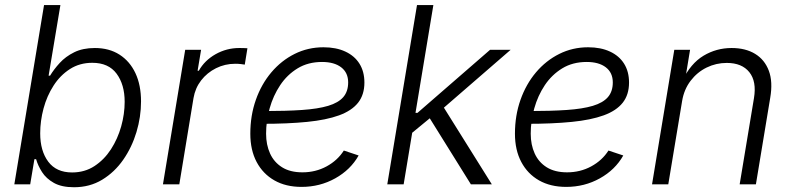

<svg xmlns="http://www.w3.org/2000/svg" viewBox="-20 -748 3216 779"><path d="M280.3 11.7Q230 11.7 198.7 -5.9Q167.5 -23.4 150.6 -49.8Q133.8 -76.2 126.5 -102.1H119.6L102.5 0H38.1L158.7 -727.5H225.1L177.2 -440.9H183.1Q198.7 -466.8 222.4 -492.7Q246.1 -518.6 281 -535.9Q315.9 -553.2 364.7 -553.2Q422.9 -553.2 464.8 -526.4Q506.8 -499.5 529.5 -451.2Q552.2 -402.8 552.2 -336.4Q552.2 -273.9 533.7 -212.2Q515.1 -150.4 480 -99.9Q444.8 -49.3 394.5 -18.8Q344.2 11.7 280.3 11.7ZM272.5 -48.3Q323.7 -48.3 363.3 -74.2Q402.8 -100.1 430.2 -142.3Q457.5 -184.6 471.7 -235.1Q485.8 -285.6 485.8 -335Q485.8 -404.8 453.1 -449Q420.4 -493.2 354.5 -493.2Q303.2 -493.2 263.7 -467.8Q224.1 -442.4 197.3 -400.6Q170.4 -358.9 156.7 -308.1Q143.1 -257.3 143.1 -207Q143.1 -135.7 175.8 -92Q208.5 -48.3 272.5 -48.3Z M641.1 0 731.4 -545.9H795.9L781.7 -460.9H786.6Q810.1 -502.9 854.7 -528.1Q899.4 -553.2 950.7 -553.2Q958.5 -553.2 967.8 -553Q977.1 -552.7 983.9 -552.2L973.1 -485.8Q968.3 -486.8 957.5 -488Q946.8 -489.3 934.6 -489.3Q892.6 -489.3 856.4 -471.2Q820.3 -453.1 796.1 -421.9Q772 -390.6 765.1 -350.1L707.5 0Z M1203.6 10.3Q1139.6 10.3 1093.3 -16.1Q1046.9 -42.5 1021.2 -90.8Q995.6 -139.2 995.6 -205.6Q995.6 -279.3 1018.1 -343Q1040.5 -406.7 1081.1 -454.6Q1121.6 -502.4 1175.5 -529.3Q1229.5 -556.2 1292.5 -556.2Q1343.8 -556.2 1381.1 -538.8Q1418.5 -521.5 1438.5 -489.5Q1458.5 -457.5 1458.5 -413.1Q1458.5 -363.8 1432.9 -331.3Q1407.2 -298.8 1355.7 -280Q1304.2 -261.2 1225.8 -253.4Q1147.5 -245.6 1043 -245.6L1050.8 -297.4Q1140.6 -297.4 1205.3 -301.8Q1270 -306.2 1311.5 -318.6Q1353 -331.1 1372.8 -354Q1392.6 -377 1392.6 -413.6Q1392.6 -453.1 1364.3 -474.9Q1335.9 -496.6 1286.6 -496.6Q1230 -496.6 1187.5 -470.7Q1145 -444.8 1116.7 -402.3Q1088.4 -359.9 1074 -308.3Q1059.6 -256.8 1059.6 -205.6Q1059.6 -160.6 1075.7 -125.2Q1091.8 -89.8 1124.5 -69.3Q1157.2 -48.8 1207 -48.8Q1260.7 -48.8 1305.2 -73Q1349.6 -97.2 1375 -137.2L1435.1 -117.2Q1402.3 -59.1 1340.1 -24.4Q1277.8 10.3 1203.6 10.3Z M1646 -204.1 1660.2 -290H1673.8L1968.3 -545.9H2051.8L1758.3 -291.5L1751 -290.5ZM1551.3 0 1671.9 -727.5H1738.3L1617.7 0ZM1890.6 0 1717.3 -278.3 1772.9 -324.2 1975.6 0Z M2277.3 10.3Q2213.4 10.3 2167 -16.1Q2120.6 -42.5 2095 -90.8Q2069.3 -139.2 2069.3 -205.6Q2069.3 -279.3 2091.8 -343Q2114.3 -406.7 2154.8 -454.6Q2195.3 -502.4 2249.3 -529.3Q2303.2 -556.2 2366.2 -556.2Q2417.5 -556.2 2454.8 -538.8Q2492.2 -521.5 2512.2 -489.5Q2532.2 -457.5 2532.2 -413.1Q2532.2 -363.8 2506.6 -331.3Q2481 -298.8 2429.4 -280Q2377.9 -261.2 2299.6 -253.4Q2221.2 -245.6 2116.7 -245.6L2124.5 -297.4Q2214.4 -297.4 2279.1 -301.8Q2343.8 -306.2 2385.3 -318.6Q2426.8 -331.1 2446.5 -354Q2466.3 -377 2466.3 -413.6Q2466.3 -453.1 2438 -474.9Q2409.7 -496.6 2360.4 -496.6Q2303.7 -496.6 2261.2 -470.7Q2218.8 -444.8 2190.4 -402.3Q2162.1 -359.9 2147.7 -308.3Q2133.3 -256.8 2133.3 -205.6Q2133.3 -160.6 2149.4 -125.2Q2165.5 -89.8 2198.2 -69.3Q2231 -48.8 2280.8 -48.8Q2334.5 -48.8 2378.9 -73Q2423.3 -97.2 2448.7 -137.2L2508.8 -117.2Q2476.1 -59.1 2413.8 -24.4Q2351.6 10.3 2277.3 10.3Z M2747.6 -338.4 2691.4 0H2625.5L2715.8 -545.9H2779.8L2758.8 -418.5L2748.5 -420.4Q2782.2 -490.7 2834.5 -522Q2886.7 -553.2 2948.2 -553.2Q3004.9 -553.2 3043.7 -529.5Q3082.5 -505.9 3099.4 -460.9Q3116.2 -416 3105 -351.1L3046.9 0H2981L3039.1 -350.1Q3050.3 -417.5 3020.3 -455.1Q2990.2 -492.7 2928.7 -492.7Q2885.3 -492.7 2846.9 -473.9Q2808.6 -455.1 2782 -420.2Q2755.4 -385.3 2747.6 -338.4Z"/></svg>

Font: Inter Light
Style: Italic
Weight: 300
Italic angle: -9.3988°
Designer: Rasmus Andersson
Foundry: rsms
Version: Version 4.001;git-66647c0bb